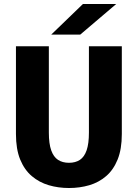

<svg xmlns="http://www.w3.org/2000/svg" viewBox="-20 -932 690 963"><path d="M326 11Q272.5 11 224.8 -3Q177 -17 139.8 -48.5Q102.5 -80 81.2 -132Q60 -184 60 -260V-700H225V-267Q225 -211.5 236.8 -178.2Q248.5 -145 271 -130.2Q293.5 -115.5 326 -115.5Q358.5 -115.5 380.8 -130.2Q403 -145 414.5 -178.2Q426 -211.5 426 -267V-700H591V-260Q591 -184 570 -132Q549 -80 512.2 -48.5Q475.5 -17 427.8 -3Q380 11 326 11ZM382.5 -758.5H237L396 -912H563Z"/></svg>

Font: Trispace Thin
Style: Bold
Weight: 700
Version: Version 1.210